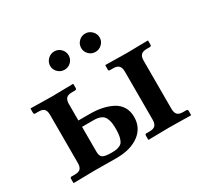

<svg xmlns="http://www.w3.org/2000/svg" viewBox="-134 -798 1016 971"><g transform="rotate(-30 374.5 -312.0)"><path d="M543 -357.9Q543 -379.9 533.4 -390.9Q523.9 -401.9 500 -401.9H481Q473.1 -401.9 473.1 -410.2V-434.1L475.1 -436Q560.1 -434.1 596.2 -434.1L721.2 -436L723.1 -434.1V-410.2Q723.1 -406.7 720.5 -404.3Q717.8 -401.9 714.8 -401.9H695.8Q671.9 -401.9 662.4 -390.9Q652.8 -379.9 652.8 -357.9V-77.1Q652.8 -54.7 662.4 -43.9Q671.9 -33.2 695.8 -33.2H714.8Q717.8 -33.2 720.5 -30.8Q723.1 -28.3 723.1 -23.9V-1L721.2 1Q635.3 -1 596.2 -1L475.1 1L473.1 -1V-23.9Q473.1 -33.2 481 -33.2H500Q523.9 -33.2 533.4 -43.9Q543 -54.7 543 -77.1ZM283.2 -224.1H215.8V-79.1Q215.8 -52.7 229.2 -44.4Q242.7 -36.1 278.8 -36.1Q295.9 -36.1 306.6 -37.6Q317.4 -39.1 328.4 -44.2Q339.4 -49.3 345.2 -58.8Q351.1 -68.4 355 -85.2Q358.9 -102.1 358.9 -126Q358.9 -149.9 356.9 -164.6Q355 -179.2 347.9 -194.3Q340.8 -209.5 324.7 -216.8Q308.6 -224.1 283.2 -224.1ZM106 -77.1V-356.9Q106 -379.9 96.7 -390.4Q87.4 -400.9 63 -400.9H43.9Q36.1 -400.9 36.1 -410.2V-433.1L38.1 -435.1Q124 -433.1 159.2 -433.1L284.2 -435.1L286.1 -433.1V-410.2Q286.1 -406.2 283.7 -403.6Q281.2 -400.9 277.8 -400.9H258.8Q234.9 -400.9 225.3 -390.1Q215.8 -379.4 215.8 -356.9V-261.2H282.2Q320.3 -261.2 352.3 -254.6Q384.3 -248 411.4 -234.1Q438.5 -220.2 453.9 -195.3Q469.2 -170.4 469.2 -136.2Q469.2 -73.2 419.9 -36.6Q370.6 0 287.1 0L159.2 -1L38.1 1L36.1 -1V-23.9Q36.1 -33.2 43.9 -33.2H63Q87.4 -33.2 96.7 -43.7Q106 -54.2 106 -77.1ZM411.1 -570.8Q411.1 -593.3 426.8 -609.1Q442.4 -625 464.8 -625Q486.8 -625 502.9 -608.9Q519 -592.8 519 -570.8Q519 -549.3 502.9 -533.7Q486.8 -518.1 464.8 -518.1Q442.4 -518.1 426.8 -533.7Q411.1 -549.3 411.1 -570.8ZM230 -570.8Q230 -592.8 246.1 -608.9Q262.2 -625 284.2 -625Q306.6 -625 322.3 -609.1Q337.9 -593.3 337.9 -570.8Q337.9 -549.3 322.3 -533.7Q306.6 -518.1 284.2 -518.1Q262.2 -518.1 246.1 -533.7Q230 -549.3 230 -570.8Z"/></g></svg>

Font: Linux Libertine G
Style: Semibold
Weight: 600
Designer: Philipp H. Poll
Foundry: Philipp H. Poll
Version: Version 5.1.1